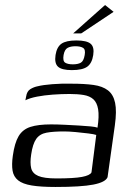

<svg xmlns="http://www.w3.org/2000/svg" viewBox="-20 -737 523 764"><path d="M201 7Q142 7 106 1Q70 -5 52 -19.5Q34 -34 30 -58Q26 -82 31 -117Q38 -168 54 -195Q70 -222 101 -232Q132 -242 183 -242Q208 -242 237.5 -240.5Q267 -239 294 -237.5Q321 -236 341 -234Q361 -232 368 -229Q375 -275 370.5 -302Q366 -329 351.5 -342Q337 -355 313 -359Q289 -363 257 -363Q224 -363 190 -360.5Q156 -358 127.5 -352.5Q99 -347 81 -338L84 -353Q87 -374 101 -382.5Q115 -391 131 -394Q151 -399 188 -402Q225 -405 265 -404Q316 -404 352 -399Q388 -394 409.5 -377.5Q431 -361 438 -328Q445 -295 437 -238L408 -32Q400 -12 351.5 -2.5Q303 7 201 7ZM205 -27Q274 -27 306 -33Q338 -39 344 -51L363 -200Q355 -203 331.5 -206Q308 -209 281 -211.5Q254 -214 235 -214Q192 -214 165 -209Q138 -204 124 -184Q110 -164 104 -122Q99 -89 104 -68Q109 -47 132 -37Q155 -27 205 -27ZM266 -458Q226 -458 211 -471.5Q196 -485 201 -518Q206 -550 224.5 -563Q243 -576 284 -576Q325 -576 340.5 -563Q356 -550 351 -518Q346 -485 327 -471.5Q308 -458 266 -458ZM270 -481Q290 -481 301.5 -487.5Q313 -494 317 -518Q321 -540 310.5 -546.5Q300 -553 280 -553Q261 -553 249 -546.5Q237 -540 233 -518Q229 -494 239.5 -487.5Q250 -481 270 -481ZM271 -604 398 -717 432 -690 303 -604Z"/></svg>

Font: Genos
Style: Italic
Weight: 400
Italic angle: -8°
Version: Version 1.010